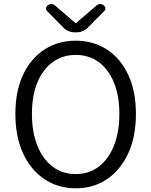

<svg xmlns="http://www.w3.org/2000/svg" viewBox="-20 -954 777 986"><path d="M369 13Q278 13 208 -34Q138 -81 98.5 -166.5Q59 -252 59 -369Q59 -486 98.5 -570Q138 -654 208 -699.5Q278 -745 369 -745Q460 -745 529.5 -699.5Q599 -654 638.5 -570Q678 -486 678 -369Q678 -252 638.5 -166.5Q599 -81 529.5 -34Q460 13 369 13ZM369 -60Q437 -60 487 -98Q537 -136 565 -205.5Q593 -275 593 -369Q593 -463 565 -530.5Q537 -598 487 -635Q437 -672 369 -672Q301 -672 250.5 -635Q200 -598 172 -530.5Q144 -463 144 -369Q144 -275 172 -205.5Q200 -136 250.5 -98Q301 -60 369 -60ZM362 -788Q346 -788 329.5 -795.5Q313 -803 303 -815L222 -897Q215 -904 216.5 -912.5Q218 -921 226 -928Q234 -933 244 -933Q254 -933 261 -927L367 -836H371L477 -927Q494 -940 512 -927Q520 -921 521 -912.5Q522 -904 515 -897L434 -815Q424 -803 407.5 -795.5Q391 -788 374 -788Z"/></svg>

Font: Chiron GoRound TC N
Style: Regular
Weight: 350
Designer: Ryoko NISHIZUKA 西塚涼子 (kana, bopomofo & ideographs); Paul D. Hunt (Latin, Greek & Cyrillic); Sandoll Communications 산돌커뮤니
Foundry: Adobe
Version: Version 1.000;hotconv 1.1.1;makeotfexe 2.6.0